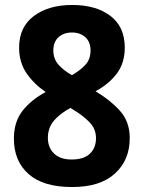

<svg xmlns="http://www.w3.org/2000/svg" viewBox="-20 -744 580 774"><path d="M271 -724Q367 -724 425 -680Q483 -636 483 -552Q483 -490 451 -447.5Q419 -405 365 -376Q423 -342 463 -298Q503 -254 503 -187Q503 -99 443.5 -44.5Q384 10 271 10Q154 10 95 -42.5Q36 -95 36 -185Q36 -253 71 -297.5Q106 -342 164 -373Q116 -406 86.5 -449.5Q57 -493 57 -552Q57 -635 116.5 -679.5Q176 -724 271 -724ZM270 -613Q237 -613 216 -594Q195 -575 195 -541Q195 -507 215.5 -483.5Q236 -460 270 -441Q303 -460 324 -482.5Q345 -505 345 -541Q345 -575 324 -594Q303 -613 270 -613ZM173 -188Q173 -150 197.5 -125.5Q222 -101 269 -101Q318 -101 342.5 -124.5Q367 -148 367 -187Q367 -224 341 -251Q315 -278 278 -300L264 -309Q220 -285 196.5 -256.5Q173 -228 173 -188Z"/></svg>

Font: Noto Sans Lao SemiCondensed
Style: Bold
Weight: 700
Width: 4
Designer: Monotype Design Team
Foundry: Monotype Imaging Inc.
Version: Version 2.003; ttfautohint (v1.8.4.7-5d5b)